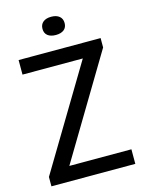

<svg xmlns="http://www.w3.org/2000/svg" viewBox="-136 -1009 817 1089"><g transform="rotate(-15 273.0 -465.0)"><path d="M27 0V-55L386.5 -654.5H32.5V-740H514V-685L155 -85.5H519.5V0ZM274 -822.5Q243.5 -822.5 226.2 -836.2Q209 -850 209 -875.5Q209 -901 226.2 -915.2Q243.5 -929.5 274 -929.5Q304.5 -929.5 321.8 -915.2Q339 -901 339 -875.5Q339 -850 321.8 -836.2Q304.5 -822.5 274 -822.5Z"/></g></svg>

Font: Encode Sans Semi Condensed Medium
Style: Regular
Weight: 500
Width: 4
Designer: Multiple Designers
Foundry: Impallari Type
Version: Version 3.000; ttfautohint (v1.8.3) -l 8 -r 50 -G 200 -x 14 